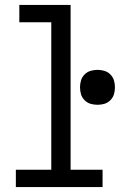

<svg xmlns="http://www.w3.org/2000/svg" viewBox="-20 -755 540 775"><path d="M44 0V-70H187V-665H58V-735H265V-70H394V0ZM374 -332Q359 -332 345.5 -336Q332 -340 321.5 -350.5Q311 -361 307 -374.5Q303 -388 303 -403Q303 -417 307 -430.5Q311 -444 321.5 -454.5Q332 -465 345.5 -469Q359 -473 374 -473Q388 -473 401.5 -469Q415 -465 425.5 -454.5Q436 -444 440 -430.5Q444 -417 444 -403Q444 -388 440 -374.5Q436 -361 425.5 -350.5Q415 -340 401.5 -336Q388 -332 374 -332Z"/></svg>

Font: Iosevka www.saffi
Style: Regular
Weight: 400
Monospace: yes
Designer: Belleve Invis
Foundry: Belleve Invis
Version: Version 22.0.2; ttfautohint (v1.8.3)